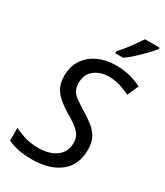

<svg xmlns="http://www.w3.org/2000/svg" viewBox="-231 -1037 981 1140"><g transform="rotate(30 259.5 -467.0)"><path d="M185 10Q133 10 93.5 2Q54 -6 19 -22V-110Q49 -94 90.5 -81Q132 -68 186 -68Q231 -68 269 -82Q307 -96 330 -125Q353 -154 353 -200Q353 -240 326.5 -268.5Q300 -297 235 -334Q197 -357 167.5 -381.5Q138 -406 121.5 -438.5Q105 -471 105 -517Q105 -583 137 -629.5Q169 -676 222.5 -700Q276 -724 340 -724Q396 -724 438.5 -713Q481 -702 519 -682L485 -606Q459 -620 420 -632.5Q381 -645 340 -645Q279 -645 239.5 -613Q200 -581 200 -523Q200 -493 211 -472.5Q222 -452 245 -435.5Q268 -419 302 -398Q345 -372 377.5 -347Q410 -322 428.5 -289Q447 -256 447 -207Q447 -100 375.5 -45Q304 10 185 10ZM300 -784V-797Q318 -816 338.5 -842Q359 -868 378.5 -895Q398 -922 412 -944H512V-934Q498 -917 470.5 -888Q443 -859 412 -830.5Q381 -802 355 -784Z"/></g></svg>

Font: Manna Sans
Style: Italic
Weight: 400
Italic angle: -12°
Designer: Monotype Design Team
Foundry: Monotype Imaging Inc.
Version: Version 2.001.1; ttfautohint (v1.8.2)